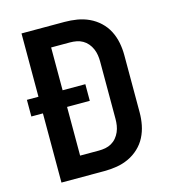

<svg xmlns="http://www.w3.org/2000/svg" viewBox="-109 -825 819 914"><g transform="rotate(-15 300.0 -367.5)"><path d="M81 0V-341H24V-423H81V-735H293Q324 -735 354.5 -730Q385 -725 413 -712Q441 -699 464 -677.5Q487 -656 501 -628.5Q515 -601 521 -570.5Q527 -540 527 -509V-226Q527 -195 521 -164.5Q515 -134 501 -106.5Q487 -79 464 -57.5Q441 -36 413 -23Q385 -10 354.5 -5Q324 0 293 0ZM200 -101H293Q309 -101 325 -104Q341 -107 355 -115Q369 -123 379.5 -135.5Q390 -148 396.5 -163Q403 -178 405.5 -194Q408 -210 408 -226V-509Q408 -525 405.5 -541Q403 -557 396.5 -572Q390 -587 379.5 -599.5Q369 -612 355 -620Q341 -628 325 -631Q309 -634 293 -634H200V-423H312V-341H200Z"/></g></svg>

Font: Iosevka Curly Extended
Style: Bold
Weight: 700
Width: 7
Monospace: yes
Designer: Belleve Invis
Foundry: Belleve Invis
Version: Version 11.1.0; ttfautohint (v1.8.3)